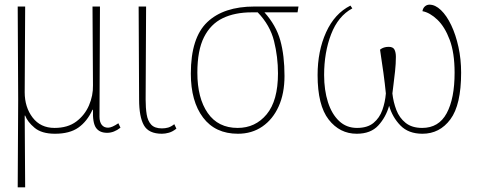

<svg xmlns="http://www.w3.org/2000/svg" viewBox="-20 -564 2069 824"><path d="M56 240 58 -136 56 -536H88L86 -168Q86 -104 120 -59.5Q154 -15 214 -15Q271 -15 307.5 -42.5Q344 -70 362 -112Q380 -154 379 -198L377 -536H409L407 -63Q407 -41 416.5 -28.5Q426 -16 444 -16Q460 -16 488 -35L497 -16Q469 6 440 6Q407 6 392 -15.5Q377 -37 379 -93H377Q354 -43 316.5 -16.5Q279 10 216 10Q159 10 128.5 -15.5Q98 -41 88 -68H86L88 240Z M675 10Q618 10 597.5 -26.5Q577 -63 577 -137L575 -536H607L605 -137Q605 -101 609.5 -73Q614 -45 629 -29Q644 -13 675 -13Q689 -13 701.5 -16.5Q714 -20 728 -31L737 -12Q721 1 705 5.5Q689 10 675 10Z M1001 10Q904 10 851.5 -59.5Q799 -129 799 -248Q799 -402 869.5 -469Q940 -536 1072 -536H1261L1257 -511H1115Q1165 -455 1183 -390.5Q1201 -326 1201 -238Q1201 -163 1176 -107.5Q1151 -52 1106 -21Q1061 10 1001 10ZM1000 -15Q1076 -15 1124.5 -73.5Q1173 -132 1173 -249Q1173 -320 1156 -388Q1139 -456 1086 -511H1060Q988 -511 936 -486Q884 -461 855.5 -404.5Q827 -348 827 -252Q827 -143 871.5 -79Q916 -15 1000 -15Z M1511 10Q1438 10 1390.5 -51Q1343 -112 1343 -242Q1343 -345 1379.5 -425.5Q1416 -506 1484 -540L1492 -528Q1431 -495 1401 -417Q1371 -339 1371 -242Q1371 -177 1387.5 -125.5Q1404 -74 1435.5 -44.5Q1467 -15 1512 -15Q1557 -15 1583 -36.5Q1609 -58 1621 -92Q1633 -126 1636 -163Q1632 -204 1625.5 -251.5Q1619 -299 1611 -351Q1626 -363 1648 -363Q1667 -363 1673 -351Q1679 -339 1679 -320Q1679 -291 1675.5 -258.5Q1672 -226 1668.5 -199.5Q1665 -173 1664 -163Q1668 -126 1681 -92Q1694 -58 1721 -36.5Q1748 -15 1792 -15Q1863 -15 1897 -78Q1931 -141 1931 -252Q1931 -337 1910 -393Q1889 -449 1857 -479.5Q1825 -510 1793 -516Q1795 -529 1803.5 -536.5Q1812 -544 1823 -544Q1848 -544 1872.5 -520.5Q1897 -497 1916.5 -456Q1936 -415 1947.5 -362.5Q1959 -310 1959 -252Q1959 -114 1913 -52Q1867 10 1793 10Q1733 10 1698.5 -25.5Q1664 -61 1650 -110Q1636 -61 1603.5 -25.5Q1571 10 1511 10Z"/></svg>

Font: Noto Serif Thin
Style: Regular
Weight: 100
Designer: Monotype Design Team
Foundry: Monotype Imaging Inc.
Version: Version 2.015